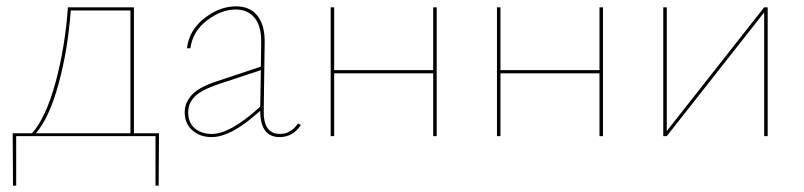

<svg xmlns="http://www.w3.org/2000/svg" viewBox="-20 -429 2534 605"><path d="M481 -9 480 156H470V0H31V156H21L20 -9H81Q125 -59 155 -169.5Q185 -280 194 -406H402V-9ZM93 -9H391V-396H203Q194 -272 164.5 -164.5Q135 -57 93 -9Z M919 -40 928 -35Q903 3 861 3Q800 3 800 -80Q709 3 647 3Q610 3 586 -18.5Q562 -40 562 -75Q562 -106 585 -130.5Q608 -155 664 -173L802 -219L803 -294Q804 -346 782.5 -372.5Q761 -399 723 -399Q677 -399 632 -364.5Q587 -330 580 -277H569Q576 -334 624 -371.5Q672 -409 724 -409Q768 -409 791.5 -379Q815 -349 814 -294L811 -82Q809 -7 862 -7Q897 -7 919 -40ZM573 -75Q573 -43 593.5 -25Q614 -7 648 -7Q706 -7 800 -93L802 -208L669 -164Q613 -145 593 -124Q573 -103 573 -75Z M1345 -406H1356V0H1345V-198H1033V0H1022V-406H1033V-208H1345Z M1869 -406H1880V0H1869V-198H1557V0H1546V-406H1557V-208H1869Z M2399 -406V0H2388V-390L2081 0H2070V-406H2081V-16L2388 -406Z"/></svg>

Font: EauTest Hairline
Style: Regular
Weight: 250
Designer: Christian Thalmann (Catharsis Fonts)
Version: Version 0.001;PS 000.001;hotconv 1.0.88;makeotf.lib2.5.64775